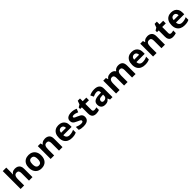

<svg xmlns="http://www.w3.org/2000/svg" viewBox="771 -3261 5773 5773"><g transform="rotate(-45 3657.0 -375.0)"><path d="M227 -605Q227 -565 224.5 -528Q222 -491 220 -476H228Q246 -504 270 -521.5Q294 -539 323.5 -547.5Q353 -556 386 -556Q445 -556 489 -535Q533 -514 557.5 -470Q582 -426 582 -356V0H433V-319Q433 -378 411.5 -407.5Q390 -437 345 -437Q300 -437 274.5 -416Q249 -395 238 -355Q227 -315 227 -257V0H78V-760H227Z M1231 -274Q1231 -206 1212.5 -153Q1194 -100 1159.5 -63.5Q1125 -27 1076 -8.5Q1027 10 965 10Q908 10 859.5 -8.5Q811 -27 776 -63.5Q741 -100 721.5 -153Q702 -206 702 -274Q702 -365 734 -427.5Q766 -490 826 -523Q886 -556 968 -556Q1045 -556 1104 -523Q1163 -490 1197 -427.5Q1231 -365 1231 -274ZM854 -274Q854 -220 865.5 -183.5Q877 -147 902 -128.5Q927 -110 967 -110Q1007 -110 1031.5 -128.5Q1056 -147 1067.5 -183.5Q1079 -220 1079 -274Q1079 -328 1067.5 -364Q1056 -400 1031 -418Q1006 -436 966 -436Q907 -436 880.5 -395.5Q854 -355 854 -274Z M1664 -556Q1752 -556 1805 -508.5Q1858 -461 1858 -356V0H1709V-319Q1709 -378 1688 -407.5Q1667 -437 1621 -437Q1553 -437 1528 -390.5Q1503 -344 1503 -257V0H1354V-546H1468L1488 -476H1496Q1514 -504 1540 -521.5Q1566 -539 1598 -547.5Q1630 -556 1664 -556Z M2236 -556Q2312 -556 2366.5 -527Q2421 -498 2451 -443Q2481 -388 2481 -308V-236H2129Q2131 -173 2166.5 -137Q2202 -101 2265 -101Q2318 -101 2361 -111.5Q2404 -122 2450 -144V-29Q2410 -9 2365.5 0.5Q2321 10 2258 10Q2176 10 2113 -20.5Q2050 -51 2014 -113Q1978 -175 1978 -269Q1978 -365 2010.5 -428.5Q2043 -492 2101 -524Q2159 -556 2236 -556ZM2237 -450Q2194 -450 2165.5 -422Q2137 -394 2132 -335H2341Q2341 -368 2329.5 -394Q2318 -420 2295 -435Q2272 -450 2237 -450Z M2983 -162Q2983 -107 2957 -68.5Q2931 -30 2879 -10Q2827 10 2750 10Q2693 10 2652 2.5Q2611 -5 2570 -22V-145Q2614 -125 2665 -112Q2716 -99 2755 -99Q2799 -99 2817.5 -112Q2836 -125 2836 -146Q2836 -160 2828.5 -171Q2821 -182 2796 -196Q2771 -210 2718 -232Q2667 -254 2634 -275.5Q2601 -297 2585 -327.5Q2569 -358 2569 -404Q2569 -480 2628 -518Q2687 -556 2785 -556Q2836 -556 2882 -546Q2928 -536 2977 -513L2932 -406Q2892 -423 2856 -434.5Q2820 -446 2783 -446Q2750 -446 2733.5 -437Q2717 -428 2717 -410Q2717 -397 2725.5 -386.5Q2734 -376 2758.5 -364Q2783 -352 2831 -332Q2878 -313 2912 -292.5Q2946 -272 2964.5 -241.5Q2983 -211 2983 -162Z M3329 -109Q3354 -109 3377 -114Q3400 -119 3423 -126V-15Q3399 -5 3363.5 2.5Q3328 10 3286 10Q3237 10 3198.5 -6Q3160 -22 3137.5 -61.5Q3115 -101 3115 -171V-434H3044V-497L3126 -547L3169 -662H3264V-546H3417V-434H3264V-171Q3264 -140 3282 -124.5Q3300 -109 3329 -109Z M3757 -557Q3867 -557 3925.5 -509.5Q3984 -462 3984 -364V0H3880L3851 -74H3847Q3824 -45 3799.5 -26Q3775 -7 3743.5 1.5Q3712 10 3666 10Q3618 10 3579.5 -8.5Q3541 -27 3519 -65.5Q3497 -104 3497 -163Q3497 -250 3558 -291.5Q3619 -333 3741 -337L3836 -340V-364Q3836 -407 3813.5 -427Q3791 -447 3751 -447Q3711 -447 3673 -435.5Q3635 -424 3597 -407L3548 -508Q3592 -531 3645.5 -544Q3699 -557 3757 -557ZM3778 -251Q3706 -249 3678 -225Q3650 -201 3650 -162Q3650 -128 3670 -113.5Q3690 -99 3722 -99Q3770 -99 3803 -127.5Q3836 -156 3836 -208V-253Z M4778 -556Q4871 -556 4918.5 -508.5Q4966 -461 4966 -356V0H4817V-319Q4817 -378 4797 -407.5Q4777 -437 4735 -437Q4676 -437 4651 -395Q4626 -353 4626 -274V0H4477V-319Q4477 -358 4468 -384Q4459 -410 4441 -423.5Q4423 -437 4395 -437Q4354 -437 4330 -416Q4306 -395 4296 -355Q4286 -315 4286 -257V0H4137V-546H4251L4271 -476H4279Q4296 -504 4321 -521.5Q4346 -539 4376.5 -547.5Q4407 -556 4438 -556Q4498 -556 4540 -536.5Q4582 -517 4604 -476H4617Q4642 -518 4686.5 -537Q4731 -556 4778 -556Z M5344 -556Q5420 -556 5474.5 -527Q5529 -498 5559 -443Q5589 -388 5589 -308V-236H5237Q5239 -173 5274.5 -137Q5310 -101 5373 -101Q5426 -101 5469 -111.5Q5512 -122 5558 -144V-29Q5518 -9 5473.5 0.5Q5429 10 5366 10Q5284 10 5221 -20.5Q5158 -51 5122 -113Q5086 -175 5086 -269Q5086 -365 5118.5 -428.5Q5151 -492 5209 -524Q5267 -556 5344 -556ZM5345 -450Q5302 -450 5273.5 -422Q5245 -394 5240 -335H5449Q5449 -368 5437.5 -394Q5426 -420 5403 -435Q5380 -450 5345 -450Z M6020 -556Q6108 -556 6161 -508.5Q6214 -461 6214 -356V0H6065V-319Q6065 -378 6044 -407.5Q6023 -437 5977 -437Q5909 -437 5884 -390.5Q5859 -344 5859 -257V0H5710V-546H5824L5844 -476H5852Q5870 -504 5896 -521.5Q5922 -539 5954 -547.5Q5986 -556 6020 -556Z M6597 -109Q6622 -109 6645 -114Q6668 -119 6691 -126V-15Q6667 -5 6631.5 2.5Q6596 10 6554 10Q6505 10 6466.5 -6Q6428 -22 6405.5 -61.5Q6383 -101 6383 -171V-434H6312V-497L6394 -547L6437 -662H6532V-546H6685V-434H6532V-171Q6532 -140 6550 -124.5Q6568 -109 6597 -109Z M7026 -556Q7102 -556 7156.5 -527Q7211 -498 7241 -443Q7271 -388 7271 -308V-236H6919Q6921 -173 6956.5 -137Q6992 -101 7055 -101Q7108 -101 7151 -111.5Q7194 -122 7240 -144V-29Q7200 -9 7155.5 0.5Q7111 10 7048 10Q6966 10 6903 -20.5Q6840 -51 6804 -113Q6768 -175 6768 -269Q6768 -365 6800.5 -428.5Q6833 -492 6891 -524Q6949 -556 7026 -556ZM7027 -450Q6984 -450 6955.5 -422Q6927 -394 6922 -335H7131Q7131 -368 7119.5 -394Q7108 -420 7085 -435Q7062 -450 7027 -450Z"/></g></svg>

Font: Noto Sans Hebrew
Style: Bold
Weight: 700
Designer: Monotype Design Team
Foundry: Monotype Imaging Inc.
Version: Version 2.003